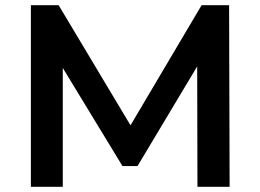

<svg xmlns="http://www.w3.org/2000/svg" viewBox="-20 -720 1003 740"><path d="M741 0 740 -464 510 -80H452L222 -458V0H99V-700H206L483 -237L757 -700H863L865 0Z"/></svg>

Font: Montserrat Alternates SemiBold
Style: Regular
Weight: 600
Designer: Julieta Ulanovsky
Foundry: Julieta Ulanovsky
Version: Version 7.200